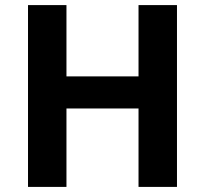

<svg xmlns="http://www.w3.org/2000/svg" viewBox="-20 -734 805 754"><path d="M675 0H524V-308H241V0H90V-714H241V-434H524V-714H675Z"/></svg>

Font: Noto Sans Telugu
Style: Bold
Weight: 700
Designer: Jelle Bosma - Monotype Design Team
Foundry: Monotype Imaging Inc.
Version: Version 2.005; ttfautohint (v1.8.4.7-5d5b)